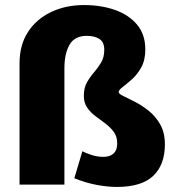

<svg xmlns="http://www.w3.org/2000/svg" viewBox="-20 -737 694 767"><path d="M446.3 9.8Q412.1 9.8 368.2 2Q324.2 -5.9 276.9 -24.9L309.1 -132.8Q322.3 -125.5 345.9 -117.9Q369.6 -110.4 392.1 -110.4Q408.7 -110.4 421.1 -115.7Q433.6 -121.1 440.9 -132.8Q448.2 -144.5 448.2 -164.6Q448.2 -191.4 434.6 -210Q420.9 -228.5 401.4 -243.2Q381.8 -257.8 361.8 -272.7Q341.8 -287.6 328.4 -306.9Q314.9 -326.2 314.9 -354Q314.9 -386.2 327.4 -408Q339.8 -429.7 355.7 -448Q371.6 -466.3 384 -487.3Q396.5 -508.3 396.5 -538.1Q396.5 -569.3 377 -581.5Q357.4 -593.8 326.7 -593.8Q278.3 -593.8 257.8 -558.3Q237.3 -522.9 237.3 -463.4V0.5H58.1V-484.4Q58.1 -557.1 91.6 -608.9Q125 -660.6 183.6 -688.7Q242.2 -716.8 315.9 -716.8Q383.3 -716.8 438.7 -697.5Q494.1 -678.2 527.3 -638.9Q560.5 -599.6 560.5 -539.6Q560.5 -497.1 544.4 -468Q528.3 -439 507.1 -420.2Q485.8 -401.4 470 -389.4Q454.1 -377.4 454.1 -369.1Q454.1 -362.3 472.9 -353.3Q491.7 -344.2 519 -330.3Q546.4 -316.4 573.7 -294.7Q601.1 -272.9 619.9 -240.2Q638.7 -207.5 638.7 -160.2Q638.7 -78.6 592 -34.4Q545.4 9.8 446.3 9.8Z"/></svg>

Font: Comme ExtraBold
Style: Regular
Weight: 800
Version: Version 1.000;gftools[0.9.27]